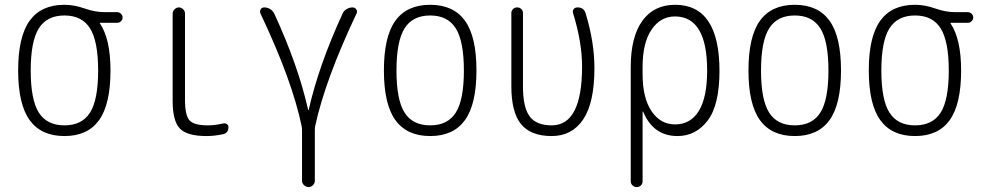

<svg xmlns="http://www.w3.org/2000/svg" viewBox="-20 -550 4040 790"><path d="M350.6 -433.1Q317.4 -486.3 245.1 -486.3Q172.9 -486.3 139.6 -433.1Q106.4 -379.9 106.4 -259.8Q106.4 -139.6 139.6 -86.9Q172.9 -34.2 245.1 -34.2Q317.4 -34.2 350.6 -86.9Q383.8 -139.6 383.8 -259.8Q383.8 -379.9 350.6 -433.1ZM245.1 -530.3Q285.2 -530.3 328.1 -515.1Q371.1 -500 409.2 -500H461.9Q470.7 -500 477.5 -493.7Q484.4 -487.3 484.4 -478Q484.4 -468.8 477.5 -462.4Q470.7 -456.1 461.9 -456.1H391.6Q390.6 -456.1 390.6 -455.1Q390.6 -454.1 391.1 -454.1Q391.6 -454.1 391.6 -453.1Q434.6 -388.7 434.6 -259.8Q434.6 -121.1 387.7 -55.7Q340.8 9.8 245.1 9.8Q149.4 9.8 102.1 -55.7Q54.7 -121.1 54.7 -260.3Q54.7 -399.4 102.1 -464.8Q149.4 -530.3 245.1 -530.3Z M830.1 9.8Q750 9.8 720.2 -21Q690.4 -51.8 690.4 -134.8V-494.1Q690.4 -503.9 698.2 -511.7Q706.1 -519.5 715.8 -519.5Q725.6 -519.5 733.4 -512.2Q741.2 -504.9 741.2 -494.1V-139.6Q741.2 -75.2 759.8 -54.7Q778.3 -34.2 835 -34.2Q864.3 -34.2 898.4 -42Q906.2 -43.9 913.1 -39.6Q919.9 -35.2 919.9 -27.3Q919.9 -2.9 898.4 2Q863.3 9.8 830.1 9.8Z M1221.7 -28.3Q1182.6 -218.8 1051.8 -494.1Q1047.9 -502.9 1052.2 -511.2Q1056.6 -519.5 1067.4 -519.5Q1080.1 -519.5 1091.3 -512.7Q1102.5 -505.9 1108.4 -494.1Q1206.1 -283.2 1248 -97.7Q1248 -96.7 1249 -96.7Q1250 -96.7 1250 -97.7Q1292 -282.2 1389.6 -494.1Q1394.5 -505.9 1406.2 -512.7Q1418 -519.5 1430.7 -519.5Q1440.4 -519.5 1445.8 -511.7Q1451.2 -503.9 1447.3 -495.1Q1317.4 -220.7 1276.4 -29.3Q1275.4 -23.4 1275.4 -11.7V194.3Q1275.4 204.1 1267.6 211.9Q1259.8 219.7 1249.5 219.7Q1239.3 219.7 1231 211.9Q1222.7 204.1 1222.7 194.3V-11.7Q1222.7 -22.5 1221.7 -28.3Z M1855.5 -433.1Q1822.3 -486.3 1750 -486.3Q1677.7 -486.3 1644.5 -433.1Q1611.3 -379.9 1611.3 -259.8Q1611.3 -139.6 1644.5 -86.9Q1677.7 -34.2 1750 -34.2Q1822.3 -34.2 1855.5 -86.9Q1888.7 -139.6 1888.7 -259.8Q1888.7 -379.9 1855.5 -433.1ZM1893.1 -55.7Q1845.7 9.8 1750 9.8Q1654.3 9.8 1606.9 -55.7Q1559.6 -121.1 1559.6 -260.3Q1559.6 -399.4 1606.9 -464.8Q1654.3 -530.3 1750 -530.3Q1845.7 -530.3 1893.1 -464.8Q1940.4 -399.4 1940.4 -260.3Q1940.4 -121.1 1893.1 -55.7Z M2250 9.8Q2164.1 9.8 2124 -39.1Q2084 -87.9 2084 -195.3V-496.1Q2084 -505.9 2090.8 -512.7Q2097.7 -519.5 2107.9 -519.5Q2118.2 -519.5 2125 -512.7Q2131.8 -505.9 2131.8 -496.1V-193.4Q2131.8 -108.4 2159.2 -71.3Q2186.5 -34.2 2250 -34.2Q2375 -34.2 2375 -276.4Q2375 -376 2337.9 -496.1Q2335 -504.9 2340.3 -512.2Q2345.7 -519.5 2356.4 -519.5Q2382.8 -519.5 2389.6 -495.1Q2425.8 -377 2425.8 -269.5Q2425.8 -127.9 2379.9 -59.1Q2334 9.8 2250 9.8Z M2624 -275.4V-245.1Q2624 -147.5 2660.6 -92.8Q2697.3 -38.1 2757.8 -38.1Q2821.3 -38.1 2855.5 -93.8Q2889.6 -149.4 2889.6 -259.8Q2889.6 -481.4 2757.8 -482.4Q2697.3 -482.4 2660.6 -427.7Q2624 -373 2624 -275.4ZM2575.2 195.3V-273.4Q2575.2 -398.4 2623 -464.4Q2670.9 -530.3 2757.8 -530.3Q2939.5 -530.3 2940.4 -259.8Q2940.4 -117.2 2891.6 -53.7Q2842.8 9.8 2767.6 9.8Q2668.9 9.8 2627 -88.9Q2627 -90.8 2626 -90.8Q2624 -90.8 2624 -89.8V195.3Q2624 206.1 2617.2 212.9Q2610.4 219.7 2600.1 219.7Q2589.8 219.7 2582.5 212.9Q2575.2 206.1 2575.2 195.3Z M3355.5 -433.1Q3322.3 -486.3 3250 -486.3Q3177.7 -486.3 3144.5 -433.1Q3111.3 -379.9 3111.3 -259.8Q3111.3 -139.6 3144.5 -86.9Q3177.7 -34.2 3250 -34.2Q3322.3 -34.2 3355.5 -86.9Q3388.7 -139.6 3388.7 -259.8Q3388.7 -379.9 3355.5 -433.1ZM3393.1 -55.7Q3345.7 9.8 3250 9.8Q3154.3 9.8 3106.9 -55.7Q3059.6 -121.1 3059.6 -260.3Q3059.6 -399.4 3106.9 -464.8Q3154.3 -530.3 3250 -530.3Q3345.7 -530.3 3393.1 -464.8Q3440.4 -399.4 3440.4 -260.3Q3440.4 -121.1 3393.1 -55.7Z M3850.6 -433.1Q3817.4 -486.3 3745.1 -486.3Q3672.9 -486.3 3639.6 -433.1Q3606.4 -379.9 3606.4 -259.8Q3606.4 -139.6 3639.6 -86.9Q3672.9 -34.2 3745.1 -34.2Q3817.4 -34.2 3850.6 -86.9Q3883.8 -139.6 3883.8 -259.8Q3883.8 -379.9 3850.6 -433.1ZM3745.1 -530.3Q3785.2 -530.3 3828.1 -515.1Q3871.1 -500 3909.2 -500H3961.9Q3970.7 -500 3977.5 -493.7Q3984.4 -487.3 3984.4 -478Q3984.4 -468.8 3977.5 -462.4Q3970.7 -456.1 3961.9 -456.1H3891.6Q3890.6 -456.1 3890.6 -455.1Q3890.6 -454.1 3891.1 -454.1Q3891.6 -454.1 3891.6 -453.1Q3934.6 -388.7 3934.6 -259.8Q3934.6 -121.1 3887.7 -55.7Q3840.8 9.8 3745.1 9.8Q3649.4 9.8 3602.1 -55.7Q3554.7 -121.1 3554.7 -260.3Q3554.7 -399.4 3602.1 -464.8Q3649.4 -530.3 3745.1 -530.3Z"/></svg>

Font: Rounded-X Mgen+ 1m light
Style: Regular
Weight: 200
Designer: [Source Han Sans]
Ryoko NISHIZUKA  (kana & ideographs); Paul D. Hunt (Latin, Greek & Cyrillic); Wenlong ZHANG  (bopomofo
Version: Version 1.059.20150602